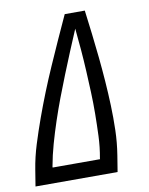

<svg xmlns="http://www.w3.org/2000/svg" viewBox="-83 -796 666 857"><g transform="rotate(-10 250.0 -367.5)"><path d="M8 0 20 -74Q29 -130 46.5 -186Q64 -242 84 -297.5Q104 -353 126 -408Q148 -463 172 -517.5Q196 -572 220.5 -626.5Q245 -681 270 -735H361Q368 -681 374.5 -626.5Q381 -572 386.5 -517.5Q392 -463 396 -408Q400 -353 402 -297.5Q404 -242 402.5 -186Q401 -130 392 -74L380 0ZM313 -70V-74Q322 -123 324 -173Q326 -223 326.5 -272.5Q327 -322 325 -371Q323 -420 320.5 -468.5Q318 -517 314 -565.5Q310 -614 305 -663Q284 -614 264 -565.5Q244 -517 224.5 -468.5Q205 -420 186.5 -371Q168 -322 151.5 -272.5Q135 -223 121 -173.5Q107 -124 98 -74V-70Z"/></g></svg>

Font: Iosevka Curly Oblique
Style: Regular
Weight: 400
Italic angle: -9°
Monospace: yes
Designer: Belleve Invis
Foundry: Belleve Invis
Version: Version 11.1.0; ttfautohint (v1.8.3)